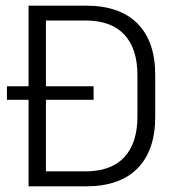

<svg xmlns="http://www.w3.org/2000/svg" viewBox="-20 -659 624 679"><path d="M4.5 -306V-354H311V-306ZM122 0V-53H281.5Q373 -53 419.5 -103Q466 -153 466 -246.5V-393Q466 -487 419.5 -536.8Q373 -586.5 281.5 -586.5H121.5V-639H283.5Q404 -639 466.5 -575.5Q529 -512 529 -393.5V-246Q529 -127.5 466.5 -63.8Q404 0 283.5 0ZM81 0V-639H142.5V0Z"/></svg>

Font: Anek Latin Medium Light
Style: Regular
Weight: 300
Version: Version 1.003